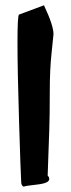

<svg xmlns="http://www.w3.org/2000/svg" viewBox="-20 -702 268 725"><path d="M46 -541Q46 -645 52 -647L146 -682Q182 -606 182 -573Q182 -568 175 -504.5Q168 -441 168 -360Q168 -264 166 -210L160 -39Q166 -33 166 -26Q166 -10 119 -5Q72 0 70 3Q60 0 60 -16Q58 -47 52 -242.5Q46 -438 46 -541Z"/></svg>

Font: NaniFont Regular
Style: Regular
Weight: 400
Designer: Nanigashitei
Version: Version 1.036